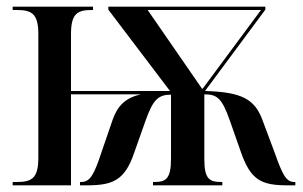

<svg xmlns="http://www.w3.org/2000/svg" viewBox="-20 -556 908 576"><path d="M18 0H193V-273H402C356 -262 333 -239 318 -197L284 -98C261 -28 249 -10 223 -10H220V0H241C320 0 355 -16 383 -99L417 -195C439 -257 455 -272 493 -272V-80C493 -20 478 -10 443 -10H439V0H647V-10H645C607 -10 593 -20 593 -79V-273C631 -273 646 -262 670 -193L703 -99C732 -16 764 0 842 0H866V-10H863C839 -10 828 -30 804 -98L767 -197C744 -258 706 -280 595 -283L776 -527V-536H305V-527L490 -283H193V-454C193 -516 213 -526 255 -526H259V-536H18V-526H30C74 -526 95 -516 95 -454V-82C95 -20 74 -10 30 -10H18ZM586 -290 423 -526H763L588 -290Z"/></svg>

Font: Noto Serif Display Condensed Medium
Style: Regular
Weight: 500
Width: 3
Designer: Monotype Design Team
Foundry: Monotype Imaging Inc.
Version: Version 2.009